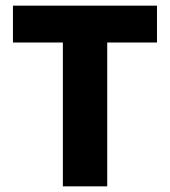

<svg xmlns="http://www.w3.org/2000/svg" viewBox="-20 -659 601 679"><path d="M202.3 0V-609H359.2V0ZM25.8 -508.7V-639H535.2V-508.7Z"/></svg>

Font: Anek Bangla Medium
Style: Regular
Weight: 500
Designer: Sulekha Rajkumar (Bangla), Yesha Goshar (Latin)
Foundry: Ek Type
Version: Version 1.003